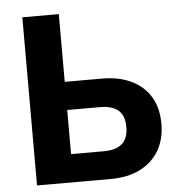

<svg xmlns="http://www.w3.org/2000/svg" viewBox="-51 -754 750 802"><g transform="rotate(-5 324.0 -352.5)"><path d="M72 0V-705H225V-421H382Q452 -421 504 -396Q556 -371 584 -324.5Q612 -278 612 -212Q612 -146 583.5 -98.5Q555 -51 503.5 -25.5Q452 0 381 0ZM225 -118H362Q414 -118 439.5 -141Q465 -164 465 -211Q465 -258 439.5 -280.5Q414 -303 362 -303H225Z"/></g></svg>

Font: Nunito Sans 10pt SemiCondensed ExtraBold
Style: Regular
Weight: 800
Width: 4
Designer: Vernon Adams
Foundry: Vernon Adams
Version: Version 3.101;gftools[0.9.27]